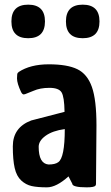

<svg xmlns="http://www.w3.org/2000/svg" viewBox="-20 -788 475 824"><path d="M274 -31Q222 16 181.5 16Q141 16 116 10.5Q91 5 71 -13.5Q51 -32 43 -67Q35 -102 35 -160Q35 -241 114 -271L257 -308Q256 -373 244 -392Q232 -411 192 -411Q152 -411 123 -398L88 -384H87Q78 -379 71 -392Q53 -430 53 -451.5Q53 -473 56.5 -475.5Q60 -478 60 -479Q110 -512 189.5 -512Q269 -512 312 -491Q355 -470 374.5 -414.5Q394 -359 394 -250L392 0Q392 6 390 8Q386 16 352 16Q290 16 290 0ZM146 -158Q146 -86 188 -82Q217 -82 230 -92Q258 -111 258 -234Q206 -227 176 -205.5Q146 -184 146 -158ZM101 -624Q29 -624 29 -696Q29 -768 101 -768Q173 -768 173 -696Q173 -624 101 -624ZM335 -624Q263 -624 263 -696Q263 -768 335 -768Q407 -768 407 -696Q407 -624 335 -624Z"/></svg>

Font: Chau Philomene One
Style: Regular
Weight: 400
Designer: Vicente Lamonaca
Foundry: TipoType
Version: Version 1.002